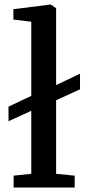

<svg xmlns="http://www.w3.org/2000/svg" viewBox="-20 -840 388 860"><path d="M120.1 -410.6V-742.7L40 -752.4V-798.8L206.5 -819.8H207.5L231.4 -803.2V-459L338.4 -509.8V-439.9L231.4 -391.1V-61.5L314.5 -53.2V0H41V-53.2L120.1 -61.5V-343.8L18.1 -296.9V-362.3Z"/></svg>

Font: Merriweather
Style: Regular
Weight: 400
Designer: Eben Sorkin
Foundry: Eben Sorkin
Version: Version 1.584; ttfautohint (v1.6)